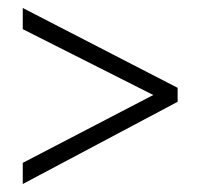

<svg xmlns="http://www.w3.org/2000/svg" viewBox="-20 -597 501 481"><path d="M37 -189 364 -359 37 -524V-577L425 -377V-342L37 -136Z"/></svg>

Font: Noto Sans Lao UI Cond Light
Style: Regular
Weight: 300
Width: 3
Designer: Monotype Design Team
Foundry: Monotype Imaging Inc.
Version: Version 2.000; ttfautohint (v1.8.4.7-5d5b)